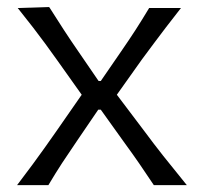

<svg xmlns="http://www.w3.org/2000/svg" viewBox="-20 -540 592 560"><path d="M29.8 0Q56.2 -34.7 75.2 -60.5Q94.2 -86.4 110.6 -109.4Q127 -132.3 145 -158.2L218.3 -263.7L147.9 -362.8Q129.4 -389.2 112.5 -411.9Q95.7 -434.6 76.7 -459.5Q57.6 -484.4 31.7 -516.6L123.5 -519.5Q147 -482.4 166.5 -452.4Q186 -422.4 209 -389.2L267.6 -303.7H273.9L333 -389.6Q356 -422.9 374.8 -451.9Q393.6 -481 415 -516.6H507.8Q481.4 -482.9 463.1 -459Q444.8 -435.1 429 -413.8Q413.1 -392.6 394 -366.7L320.8 -263.7L400.9 -157.7Q428.7 -120.1 456.3 -85.2Q483.9 -50.3 524.9 0H428.7Q406.2 -33.7 386.5 -62.5Q366.7 -91.3 341.3 -126L273.9 -220.2H266.6L205.1 -129.9Q180.7 -94.2 161.6 -65.2Q142.6 -36.1 121.1 0Z"/></svg>

Font: Pinar Regular
Style: Regular
Weight: 400
Designer: Amin Abedi
Version: Version 3.000